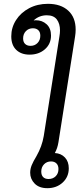

<svg xmlns="http://www.w3.org/2000/svg" viewBox="-20 -977 427 1005"><path d="M286 -233Q281 -201 267 -176Q300 -174 320 -152.5Q340 -131 340 -96Q340 -51 308 -21.5Q276 8 228 8Q185 8 161.5 -16Q138 -40 138 -73Q138 -93 146 -112.5Q154 -132 171 -160Q200 -211 209 -265L291 -786Q294 -803 294 -818Q294 -853 277.5 -875Q261 -897 225 -897Q185 -897 156 -870Q160 -871 168 -871Q201 -871 224 -850Q247 -829 247 -791Q247 -747 215 -719Q183 -691 135 -691Q91 -691 65 -716Q39 -741 39 -787Q39 -833 64 -872Q89 -911 132.5 -934Q176 -957 231 -957Q298 -957 337 -921.5Q376 -886 376 -822Q376 -804 373 -786ZM152 -829Q130 -829 115.5 -814Q101 -799 101 -776Q101 -757 111.5 -747Q122 -737 140 -737Q162 -737 176.5 -752Q191 -767 191 -790Q191 -809 180.5 -819Q170 -829 152 -829ZM247 -132Q225 -132 210.5 -117Q196 -102 196 -79Q196 -60 206 -50Q216 -40 234 -40Q257 -40 271.5 -54.5Q286 -69 286 -92Q286 -111 275.5 -121.5Q265 -132 247 -132Z"/></svg>

Font: Thasadith
Style: Bold Italic
Weight: 700
Italic angle: -9°
Designer: Cadson Demak Co.,Ltd.
Foundry: Cadson Demak Co.,Ltd.
Version: Version 1.000; ttfautohint (v1.6)